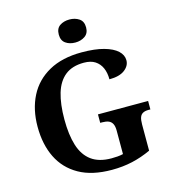

<svg xmlns="http://www.w3.org/2000/svg" viewBox="-134 -1043 1036 1161"><g transform="rotate(-15 384.5 -462.5)"><path d="M423 10Q299 10 217.5 -36Q136 -82 95.5 -164.5Q55 -247 55 -358Q55 -466 97 -548.5Q139 -631 222.5 -677.5Q306 -724 428 -724Q511 -724 566.5 -708.5Q622 -693 650 -667Q678 -641 678 -608Q678 -573 645 -548Q612 -523 549 -523Q549 -564 535.5 -594.5Q522 -625 495 -642.5Q468 -660 425 -660Q352 -660 307.5 -624.5Q263 -589 243 -522Q223 -455 223 -358Q223 -262 244 -195Q265 -128 312.5 -93Q360 -58 438 -58Q457 -58 475.5 -59.5Q494 -61 511 -65V-212Q511 -239 503 -254.5Q495 -270 479.5 -276.5Q464 -283 440 -283H427V-336H741V-283H728Q708 -283 694.5 -276Q681 -269 675 -253Q669 -237 669 -208V-44Q611 -17 551 -3.5Q491 10 423 10ZM408.1 -791Q372 -791 347.5 -808.5Q323 -826 323 -863Q323 -901 347.7 -918Q372.5 -935 408.5 -935Q443 -935 468.5 -918Q494 -901 494 -863Q494 -826 468.4 -808.5Q442.8 -791 408.1 -791Z"/></g></svg>

Font: Noto Serif Armenian
Style: Regular
Weight: 400
Designer: Monotype Design Team
Foundry: Monotype Imaging Inc.
Version: Version 2.007